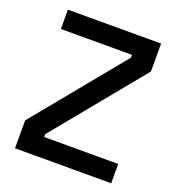

<svg xmlns="http://www.w3.org/2000/svg" viewBox="-128 -803 833 906"><g transform="rotate(20 288.5 -350.0)"><path d="M48 0H531V-97H159V-111L527 -560V-700H59V-603H416V-589L48 -140Z"/></g></svg>

Font: Meta Space Medium
Style: Regular
Weight: 500
Designer: Meta Pool / Florian Karsten
Foundry: Meta Pool / Florian Karsten
Version: Version 2.000;Glyphs 3.1.1 (3137)